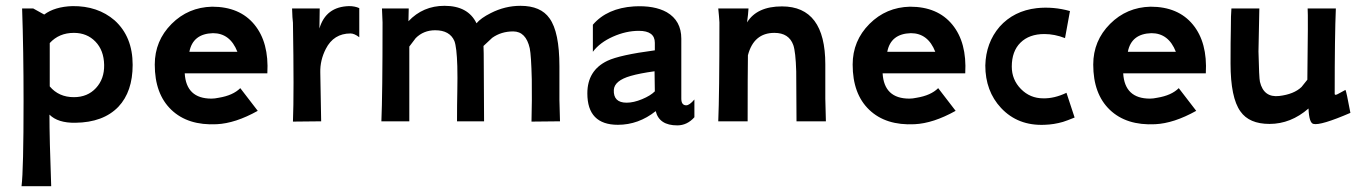

<svg xmlns="http://www.w3.org/2000/svg" viewBox="-20 -417 4686 660"><path d="M436 -194Q436 -102 387 -50Q335 4 239 5Q179 6 150 -23Q150 60 156 223H54Q61 168 61 -71Q61 -243 56 -388H94L132 -367Q168 -394 229 -396Q316 -397 374 -347Q436 -291 436 -194ZM338 -194Q337 -244 308 -274Q279 -304 234 -304Q183 -304 151 -269V-120Q182 -83 234 -83Q281 -83 310 -114.5Q339 -146 338 -194Z M899 -165H615Q620 -78 707 -78Q718 -78 732 -81Q781 -89 806 -114L866 -36Q789 7 725 10Q626 15 569 -39.5Q512 -94 512 -195Q512 -277 570 -335Q627 -392 709 -394Q804 -394 854.5 -332.5Q905 -271 899 -165ZM631 -239H796Q771 -303 712 -303Q643 -301 631 -239Z M1215 -389V-289Q1198 -302 1185 -302Q1127 -302 1100 -249Q1080 -210 1081 -168L1084 0L987 1Q991 -96 987 -339Q985 -353 984 -388H1079L1078 -319Q1100 -394 1180 -396Q1200 -396 1215 -389Z M1905 0 1807 1Q1809 -72 1808 -144Q1806 -227 1801 -251Q1788 -309 1744 -309Q1703 -309 1672 -287Q1667 -283 1657 -273Q1647 -263 1642 -259Q1643 -243 1643 -189L1644 0H1551Q1551 -59 1552 -103Q1553 -152 1552 -190Q1550 -255 1542 -276Q1526 -313 1476 -313Q1436 -313 1409 -286Q1392 -264 1387 -257V0H1291Q1295 -92 1295 -340L1293 -388H1385L1384 -344Q1434 -397 1508 -397Q1589 -397 1618 -337Q1633 -355 1667 -372Q1716 -397 1769 -397Q1839 -397 1869 -354Q1903 -307 1903 -189V-73Z M2367 -75V-14Q2342 14 2308 14Q2246 14 2234 -35Q2175 12 2104 12Q1999 12 1999 -96Q1999 -175 2068 -208Q2110 -228 2231 -244V-270Q2231 -311 2176 -311Q2132 -311 2087 -291Q2042 -271 2018 -239V-332Q2067 -389 2159 -395Q2229 -399 2272 -375Q2322 -346 2322 -284V-78Q2322 -55 2339 -55Q2350 -55 2367 -75ZM2231 -103 2230 -172Q2179 -165 2148 -156Q2092 -140 2090 -108Q2088 -64 2134 -64Q2158 -64 2187 -76Q2216 -88 2231 -103Z M2819 0H2718L2717 -172Q2715 -239 2707 -262Q2692 -304 2642 -304Q2571 -304 2551 -227Q2550 -167 2550 0H2449Q2453 -92 2453 -340Q2453 -345 2451.5 -361.5Q2450 -378 2449 -388H2553Q2552 -369 2548 -340Q2582 -395 2668 -395Q2817 -395 2817 -196V-78Z M3298 -165H3014Q3019 -78 3106 -78Q3117 -78 3131 -81Q3180 -89 3205 -114L3265 -36Q3188 7 3124 10Q3025 15 2968 -39.5Q2911 -94 2911 -195Q2911 -277 2969 -335Q3026 -392 3108 -394Q3203 -394 3253.5 -332.5Q3304 -271 3298 -165ZM3030 -239H3195Q3170 -303 3111 -303Q3042 -301 3030 -239Z M3646 -98 3674 -13Q3647 -2 3634 2Q3603 11 3571 12Q3479 16 3421 -46Q3367 -104 3367 -192Q3369 -270 3416 -325Q3465 -380 3544 -389Q3601 -395 3658 -379L3641 -286Q3605 -300 3570 -300Q3518 -300 3488 -270.5Q3458 -241 3458 -188Q3458 -143 3489.5 -111Q3521 -79 3566 -79Q3604 -78 3646 -98Z M4125 -165H3841Q3846 -78 3933 -78Q3944 -78 3958 -81Q4007 -89 4032 -114L4092 -36Q4015 7 3951 10Q3852 15 3795 -39.5Q3738 -94 3738 -195Q3738 -277 3796 -335Q3853 -392 3935 -394Q4030 -394 4080.5 -332.5Q4131 -271 4125 -165ZM3857 -239H4022Q3997 -303 3938 -303Q3869 -301 3857 -239Z M4622 -29Q4520 15 4495 9Q4480 6 4478 -44Q4417 9 4344 9Q4274 9 4244 -34Q4210 -81 4210 -199Q4210 -280 4211 -315Q4211 -368 4213 -388H4309Q4306 -259 4306 -240Q4308 -149 4311 -136Q4324 -81 4377 -87Q4428 -93 4454 -118Q4459 -124 4474 -143Q4477 -367 4475 -388H4572Q4568 -296 4568 -93Q4570 -91 4571 -91Q4575 -91 4589.5 -99.5Q4604 -108 4605 -108Q4608 -104 4622 -29Z"/></svg>

Font: GFS Neohellenic Rg
Style: Bold
Weight: 700
Designer: Designed by Takis Katsoulidis and George D. Matthiopoulos.
Foundry: Designed by Takis Katsoulidis and George D. Matthiopoulos.
Version: Version 1.0